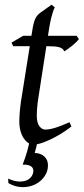

<svg xmlns="http://www.w3.org/2000/svg" viewBox="-20 -594 355 815"><path d="M283.2 -57.1Q259.3 -38.6 235.4 -24.2Q211.4 -9.8 189.9 0Q168.5 9.8 151.1 14.9Q133.8 20 123 20Q110.8 20 99.9 12.7Q88.9 5.4 80.3 -7.6Q71.8 -20.5 66.9 -38.6Q62 -56.6 62 -78.1Q62 -87.4 62.5 -96.7Q63 -106 63.7 -116Q64.5 -126 65.7 -137.2Q66.9 -148.4 68.8 -162.1L106.4 -397.9H36.1L28.8 -413.1L78.1 -441.9H113.3L116.2 -459Q119.1 -479 122.3 -492.2Q125.5 -505.4 129.6 -514.2Q133.8 -522.9 138.7 -528.6Q143.6 -534.2 149.9 -539.1L199.2 -574.2L212.9 -562Q212.9 -562 210.9 -559.1Q209 -556.2 205.6 -546.4Q202.1 -536.6 197.5 -518.6Q192.9 -500.5 188 -470.2L183.6 -441.9H305.2L314.9 -428.2Q310.1 -421.4 301.5 -413.3Q293 -405.3 283.7 -397.9Q274.4 -390.6 265.9 -384.5Q257.3 -378.4 252.9 -376Q250 -382.8 244.9 -387Q239.7 -391.1 231 -393.6Q222.2 -396 209.2 -397Q196.3 -397.9 178.2 -397.9H176.8L142.1 -173.8Q140.6 -164.6 139.4 -154.1Q138.2 -143.6 137.5 -134Q136.7 -124.5 136.5 -116.2Q136.2 -107.9 136.2 -103Q136.2 -72.8 147.2 -58.3Q158.2 -43.9 171.9 -43.9Q189 -43.9 213.6 -51.3Q238.3 -58.6 274.9 -75.2L283.2 -57.1ZM183.6 107.9Q183.6 133.8 168.5 155.3Q153.3 176.8 129.2 188.7Q105 200.7 75 200.4Q44.9 200.2 15.6 183.1L14.6 164.1Q40 175.8 60.1 176.5Q80.1 177.2 93.8 171.1Q107.4 165 114.5 153.8Q121.6 142.6 121.6 130.9Q121.6 118.2 110.4 111.1Q99.1 104 76.2 105Q83 86.9 87.6 73Q92.3 59.1 95.7 46.9Q99.1 34.7 101.8 23.2Q104.5 11.7 107.4 -2L140.6 -1Q136.7 19 133.8 31Q130.9 43 127.4 55.2Q152.3 56.2 168 70.1Q183.6 84 183.6 107.9Z"/></svg>

Font: GentiumAlt
Style: Italic
Weight: 400
Italic angle: -7°
Designer: J. Victor Gaultney
Version: Version 1.02; 2005; OFL release